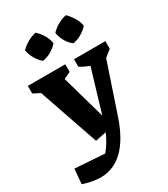

<svg xmlns="http://www.w3.org/2000/svg" viewBox="-264 -841 998 1141"><g transform="rotate(-30 234.5 -270.5)"><path d="M164 -4 23 -413Q-1 -424 -24 -437V-489H233V-437L186 -415L271 -115L358 -406Q323 -419 293 -437V-489H508V-437L462 -400L347 -58Q259 199 80 199Q53 199 23.5 193.5Q-6 188 -39 177L-30 75L174 89Q197 60 212 34.5Q227 9 239 -19ZM174 -740Q198 -718 214 -690.5Q230 -663 235 -633Q216 -610 187.5 -593.5Q159 -577 129 -573Q106 -591 89.5 -619.5Q73 -648 67 -680Q88 -702 116 -718Q144 -734 174 -740ZM382 -740Q404 -718 421 -690.5Q438 -663 443 -633Q424 -610 395 -593.5Q366 -577 337 -573Q313 -591 296.5 -619.5Q280 -648 275 -680Q296 -702 323.5 -718Q351 -734 382 -740Z"/></g></svg>

Font: Piazzolla
Style: Bold
Weight: 700
Designer: Juan Pablo del Peral
Foundry: Huerta Tipografica
Version: Version 1.330